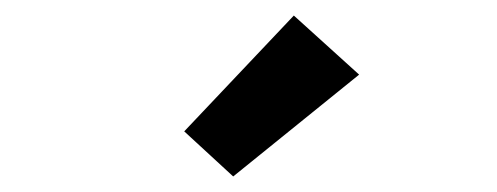

<svg xmlns="http://www.w3.org/2000/svg" viewBox="-20 -808 640 247"><path d="M280 -581 217 -639 358 -788 442 -712Z"/></svg>

Font: Iosevka Curly XBdEx
Style: Regular
Weight: 800
Width: 7
Monospace: yes
Designer: Belleve Invis
Foundry: Belleve Invis
Version: Version 11.1.0; ttfautohint (v1.8.3)